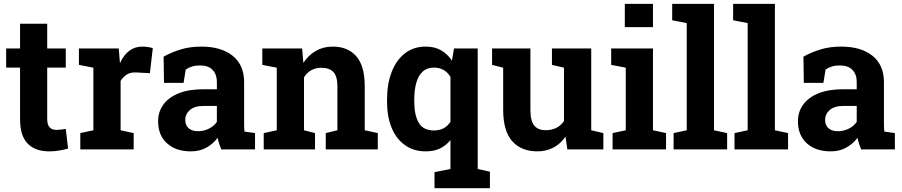

<svg xmlns="http://www.w3.org/2000/svg" viewBox="-20 -782 4724 1005"><path d="M238.3 10.3Q164.6 10.3 124.8 -30.3Q85 -70.8 85 -158.7V-428.2H12.2V-528.3H85V-657.7H227.1V-528.3H324.2V-428.2H227.1V-159.2Q227.1 -128.4 240 -115.2Q252.9 -102.1 275.4 -102.1Q287.1 -102.1 300.8 -103.8Q314.5 -105.5 324.2 -107.4L336.4 -4.4Q314.5 2 288.8 6.1Q263.2 10.3 238.3 10.3Z M611.3 -100.1 679.7 -85.4V0H400.4V-85.4L468.8 -100.1V-427.7L393.1 -442.4V-528.3H601.6L606.9 -462.9L607.9 -451.2Q647.5 -538.1 725.1 -538.1Q737.8 -538.1 752.9 -535.9Q768.1 -533.7 779.8 -530.3L764.6 -398.9L693.8 -402.8Q663.6 -404.3 644.8 -392.6Q626 -380.9 611.3 -358.9Z M979 10.3Q900.4 10.3 854 -32Q807.6 -74.2 807.6 -147Q807.6 -196.8 835 -234.4Q862.3 -272 915 -293.5Q967.8 -314.9 1045.4 -314.9H1115.2V-354Q1115.2 -392.1 1093 -415.8Q1070.8 -439.5 1026.4 -439.5Q1003.4 -439.5 985.1 -433.8Q966.8 -428.2 952.1 -418L940.9 -348.1H838.4L836.4 -485.4Q877.9 -508.8 926.3 -523.4Q974.6 -538.1 1034.2 -538.1Q1137.7 -538.1 1197.8 -490Q1257.8 -441.9 1257.8 -352.5V-134.8Q1257.8 -124 1258.1 -113.5Q1258.3 -103 1259.8 -93.3L1314.9 -85.4V0H1138.2Q1132.8 -13.7 1127.4 -29.3Q1122.1 -44.9 1119.6 -60.5Q1094.2 -28.3 1059.8 -9Q1025.4 10.3 979 10.3ZM1017.1 -95.2Q1046.9 -95.2 1073.7 -108.6Q1100.6 -122.1 1115.2 -144V-227.5H1044.9Q998 -227.5 973.9 -206.1Q949.7 -184.6 949.7 -154.3Q949.7 -126 967.5 -110.6Q985.4 -95.2 1017.1 -95.2Z M1571.3 -100.1 1628.9 -85.4V0H1360.4V-85.4L1428.7 -100.1V-427.7L1353 -442.4V-528.3H1561.5L1567.9 -452.6Q1594.2 -493.2 1633.1 -515.6Q1671.9 -538.1 1721.7 -538.1Q1800.3 -538.1 1844.7 -487.8Q1889.2 -437.5 1889.2 -330.1V-100.1L1957.5 -85.4V0H1685.1V-85.4L1746.1 -100.1V-329.6Q1746.1 -382.8 1725.1 -405Q1704.1 -427.2 1662.6 -427.2Q1602.5 -427.2 1571.3 -377.4Z M2480.5 102.5 2544.4 116.7V203.1H2254.4V119.1L2337.9 102.5V-48.8Q2314 -19.5 2282.5 -4.6Q2251 10.3 2209 10.3Q2144.5 10.3 2099.6 -22.5Q2054.2 -54.7 2030 -113Q2005.9 -171.4 2005.9 -249.5V-259.8Q2005.9 -342.8 2030.3 -405.8Q2054.7 -468.3 2099.9 -503.2Q2145 -538.1 2208.5 -538.1Q2254.9 -538.1 2288.3 -519Q2321.8 -500 2345.7 -464.8L2356.4 -528.3H2480.5ZM2250.5 -99.1Q2309.1 -99.1 2337.9 -144.5V-379.4Q2308.1 -428.2 2251.5 -428.2Q2214.8 -428.2 2192.4 -407.2Q2169.4 -386.2 2158.9 -348.1Q2148.4 -310.1 2148.4 -259.8V-249.5Q2148.4 -179.7 2171.9 -139.4Q2195.3 -99.1 2250.5 -99.1Z M2792.5 10.3Q2709 10.3 2661.4 -42.7Q2613.8 -95.7 2613.8 -207.5V-427.7L2555.7 -442.4V-528.3H2756.3V-206.5Q2756.3 -149.9 2776.1 -125.2Q2795.9 -100.6 2835.9 -100.6Q2899.4 -100.6 2932.1 -148.4V-427.7L2869.1 -442.4V-528.3H3074.7V-100.1L3138.2 -85.4V0H2949.7L2939.9 -66.9Q2915 -29.8 2877.4 -9.8Q2839.8 10.3 2792.5 10.3Z M3250.5 -640.1V-761.7H3397.9V-640.1ZM3397.9 -528.3V-100.1L3466.3 -85.4V0H3186.5V-85.4L3255.4 -100.1V-427.7L3179.2 -442.4V-528.3Z M3717.3 -761.7V-100.1L3786.1 -85.4V0H3505.9V-85.4L3574.7 -100.1V-661.1L3498.5 -675.8V-761.7Z M4036.1 -761.7V-100.1L4105 -85.4V0H3824.7V-85.4L3893.6 -100.1V-661.1L3817.4 -675.8V-761.7Z M4328.1 10.3Q4249.5 10.3 4203.1 -32Q4156.7 -74.2 4156.7 -147Q4156.7 -196.8 4184.1 -234.4Q4211.4 -272 4264.2 -293.5Q4316.9 -314.9 4394.5 -314.9H4464.4V-354Q4464.4 -392.1 4442.1 -415.8Q4419.9 -439.5 4375.5 -439.5Q4352.5 -439.5 4334.2 -433.8Q4315.9 -428.2 4301.3 -418L4290 -348.1H4187.5L4185.5 -485.4Q4227.1 -508.8 4275.4 -523.4Q4323.7 -538.1 4383.3 -538.1Q4486.8 -538.1 4546.9 -490Q4606.9 -441.9 4606.9 -352.5V-134.8Q4606.9 -124 4607.2 -113.5Q4607.4 -103 4608.9 -93.3L4664.1 -85.4V0H4487.3Q4481.9 -13.7 4476.6 -29.3Q4471.2 -44.9 4468.8 -60.5Q4443.4 -28.3 4408.9 -9Q4374.5 10.3 4328.1 10.3ZM4366.2 -95.2Q4396 -95.2 4422.9 -108.6Q4449.7 -122.1 4464.4 -144V-227.5H4394Q4347.2 -227.5 4323 -206.1Q4298.8 -184.6 4298.8 -154.3Q4298.8 -126 4316.7 -110.6Q4334.5 -95.2 4366.2 -95.2Z"/></svg>

Font: Suwannaphum
Style: Bold
Weight: 700
Designer: Danh Hong
Version: Version 8.002; ttfautohint (v1.8.3)